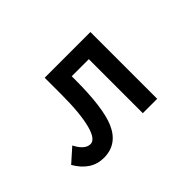

<svg xmlns="http://www.w3.org/2000/svg" viewBox="-100 -857 1199 1199"><g transform="rotate(-45 500.0 -257.0)"><path d="M354 -564.9H757.8V24.9H630.9V-452.1H480V-422.4Q480 -175.3 434.1 -68.4Q382.8 50.8 262.2 50.8Q151.9 50.8 85.9 -63L176.8 -144Q214.8 -69.3 263.7 -69.3Q304.7 -69.3 328.1 -152.8Q354 -245.6 354 -418Z"/></g></svg>

Font: BIZ UDGothic
Style: Bold
Weight: 700
Monospace: yes
Designer: TypeBank Co., Ltd.
Foundry: Morisawa Inc.
Version: Version 1.05